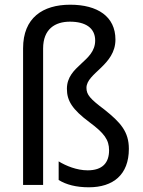

<svg xmlns="http://www.w3.org/2000/svg" viewBox="-20 -785 607 815"><path d="M470 -617C470 -715 394 -765 278 -765C161 -765 78 -709 78 -580V0H163V-579C163 -662 214 -693 277 -693C342 -693 384 -667 384 -613C384 -523 264 -507 264 -408C264 -358 286 -321 360 -266C422 -220 443 -192 443 -147C443 -94 415 -62 352 -62C306 -62 260 -81 229 -100V-21C261 -1 304 10 357 10C460 10 527 -43 527 -153C527 -226 492 -265 423 -320C363 -365 347 -383 347 -412C347 -475 470 -508 470 -617Z"/></svg>

Font: Noto Sans Gujarati UI SemiCondensed
Style: Regular
Weight: 400
Width: 4
Designer: Jelle Bosma - Monotype Design Team, Universal Thirst
Foundry: Monotype Imaging Inc.
Version: Version 2.106